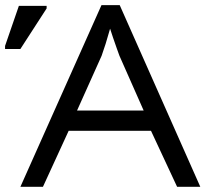

<svg xmlns="http://www.w3.org/2000/svg" viewBox="-83 -720 793 740"><path d="M689 0H599.6L499 -215.8H181.6L82.5 0H-4.4L308.1 -700.2H378.4ZM-4.4 -531.2H-63.5V-543L-10.3 -697.3H96.7V-687.5ZM470.7 -293.9 377.4 -504.9Q374.5 -512.7 367.2 -533.2Q359.9 -553.7 352.5 -575.4Q345.2 -597.2 341.3 -609.4Q333 -579.6 324 -550.8Q314.9 -522 308.6 -504.9L213.9 -293.9Z"/></svg>

Font: Lunasima
Style: Regular
Weight: 400
Designer: The DocRepair Project, Monotype Design Team
Foundry: Google
Version: Version 2.009